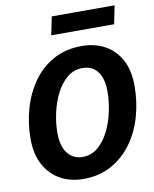

<svg xmlns="http://www.w3.org/2000/svg" viewBox="-97 -972 845 1056"><g transform="rotate(-10 325.0 -443.5)"><path d="M283 12Q212 12 155.5 -19Q99 -50 66.5 -110Q34 -170 34 -255Q34 -343 57.5 -424.5Q81 -506 127 -570.5Q173 -635 241.5 -672.5Q310 -710 400 -710Q471 -710 527 -680Q583 -650 615.5 -591Q648 -532 648 -444Q648 -356 625 -274.5Q602 -193 555.5 -128.5Q509 -64 440.5 -26Q372 12 283 12ZM299 -108Q348 -108 384.5 -138.5Q421 -169 446 -218.5Q471 -268 483.5 -326Q496 -384 496 -438Q496 -513 466 -551.5Q436 -590 383 -590Q334 -590 297.5 -560Q261 -530 236 -481.5Q211 -433 198 -375Q185 -317 185 -261Q185 -212 199 -178Q213 -144 239 -126Q265 -108 299 -108ZM245 -797 266 -899H617L596 -797Z"/></g></svg>

Font: Azeret Mono Thin SemiBold
Style: Italic
Weight: 600
Italic angle: -12°
Version: Version 1.002